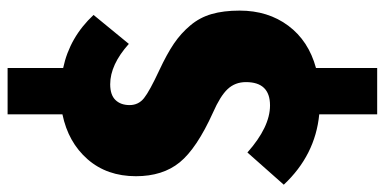

<svg xmlns="http://www.w3.org/2000/svg" viewBox="-288 -594 1037 518"><g transform="rotate(-90 231.0 -334.5)"><path d="M461.9 -207Q461.9 -130.4 421.1 -75.7Q380.4 -21 307.1 -1V164.1H182.1V7.8Q71.8 -2.9 -7.8 -87.9L79.1 -186Q147.9 -125 206.1 -125Q269 -125 269 -189.9Q269 -219.2 250.2 -239.3Q231.4 -259.3 187 -278.8Q89.8 -322.8 52.5 -368.7Q15.1 -414.6 15.1 -486.8Q15.1 -564.9 60.8 -617.2Q106.4 -669.4 182.1 -685.1V-833H307.1V-683.1Q390.1 -665.5 450.2 -601.1L372.1 -505.9Q315.9 -556.2 263.2 -556.2Q234.4 -556.2 220.7 -542Q207 -527.8 207 -503.9Q207 -480 225.6 -465.1Q244.1 -450.2 300.8 -423.8Q344.7 -403.3 372.8 -384.3Q400.9 -365.2 422.1 -339.8Q443.4 -314.5 452.6 -282.5Q461.9 -250.5 461.9 -207Z"/></g></svg>

Font: Fira Sans Compressed Heavy
Style: Regular
Weight: 900
Width: 1
Designer: Carrois Corporate & Edenspiekermann AG
Foundry: Carrois Corporate GbR & Edenspiekermann AG
Version: Version 4.203;PS 004.203;hotconv 1.0.88;makeotf.lib2.5.64775